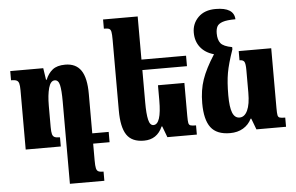

<svg xmlns="http://www.w3.org/2000/svg" viewBox="-62 -858 1834 1188"><g transform="rotate(-5 855.0 -264.5)"><path d="M490 0V104Q490 138 493.5 153Q497 168 507 173Q517 178 539 178V235H325V-276Q325 -346 317.5 -378.5Q310 -411 287 -411Q261 -411 249 -367.5Q237 -324 237 -257V-125Q237 -95 241 -81Q245 -67 255.5 -62Q266 -57 289 -57V0H71V-368Q71 -397 67 -411Q63 -425 52 -430Q41 -435 18 -435V-492H223L234 -419H238Q253 -457 281 -479.5Q309 -502 360 -502Q426 -502 458 -455.5Q490 -409 490 -309V-64H592V0Z M1134 -57V0H951L925 -69H921Q887 9 805 9Q730 9 698 -39Q666 -87 666 -190V-628Q666 -664 663 -679Q660 -694 650.5 -698.5Q641 -703 618 -703V-760H833V-492H1110V-427H833V-225Q833 -155 841.5 -118.5Q850 -82 872 -82Q921 -82 921 -231V-325H1085V-121Q1085 -88 1087.5 -76Q1090 -64 1099.5 -60.5Q1109 -57 1134 -57Z M1688 -57V0H1504L1478 -69H1474Q1456 -32 1421.5 -11.5Q1387 9 1340 9Q1257 9 1220.5 -39.5Q1184 -88 1184 -190Q1184 -271 1206.5 -336.5Q1229 -402 1283 -486Q1229 -501 1199.5 -538.5Q1170 -576 1170 -630Q1170 -686 1209 -725Q1248 -764 1317 -764Q1431 -764 1434 -690Q1381 -690 1354.5 -681Q1328 -672 1319.5 -655.5Q1311 -639 1311 -613Q1311 -573 1328 -551.5Q1345 -530 1399 -520V-506Q1369 -420 1359 -363.5Q1349 -307 1349 -225Q1349 -151 1363 -116.5Q1377 -82 1407 -82Q1438 -82 1456 -120Q1474 -158 1474 -231V-371Q1474 -411 1466.5 -423Q1459 -435 1437 -435V-492H1639V-121Q1639 -88 1641.5 -76Q1644 -64 1653.5 -60.5Q1663 -57 1688 -57Z"/></g></svg>

Font: Noto Serif Armenian Black Cond
Style: Regular
Weight: 900
Width: 3
Designer: Monotype Design team
Foundry: Monotype Imaging Inc.
Version: Version 1.000